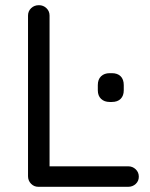

<svg xmlns="http://www.w3.org/2000/svg" viewBox="-20 -720 580 740"><path d="M474 -79Q491 -79 503 -67.5Q515 -56 515 -39Q515 -22 503 -11Q491 0 474 0H128Q111 0 99.5 -12Q88 -24 88 -41V-660Q88 -677 100 -688.5Q112 -700 130 -700Q147 -700 159 -688.5Q171 -677 171 -660V-61L151 -79ZM403 -327Q382 -327 369.5 -339Q357 -351 357 -372V-392Q357 -414 369.5 -426Q382 -438 403 -438H411Q433 -438 445 -426Q457 -414 457 -392V-372Q457 -351 445 -339Q433 -327 411 -327Z"/></svg>

Font: Quicksand Light Medium
Style: Regular
Weight: 500
Version: Version 3.006